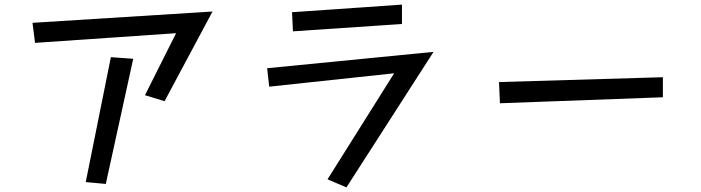

<svg xmlns="http://www.w3.org/2000/svg" viewBox="-20 -755 3040 833"><path d="M744 -611 132 -569 121 -656 902 -705 694 -316 609 -342ZM461 -507 558 -500 439 43 352 35Z M1247 -702 1724 -735V-651L1251 -619ZM1690 -437 1148 -379 1139 -459 1861 -530 1483 58 1401 23Z M2145 -399 2856 -420V-333L2149 -307Z"/></svg>

Font: Moralerspace Krypton JPDOC
Style: Regular
Weight: 400
Version: v0.0.6; ttfautohint (v1.8.4.7-5d5b-dirty) -l 6 -r 45 -G 200 